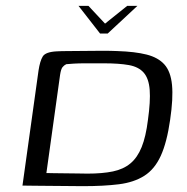

<svg xmlns="http://www.w3.org/2000/svg" viewBox="-20 -636 641 658"><path d="M249 -616H283L340 -555L416 -616H451L349 -521H323ZM264 2Q239 2 209 1.5Q179 1 149.5 1Q120 1 95.5 0.5Q71 0 57 0L112 -394Q117 -427 126.5 -442.5Q136 -458 174 -460Q190 -461 216 -461Q242 -461 272.5 -461.5Q303 -462 331.5 -462Q360 -462 382 -461Q443 -459 482.5 -449Q522 -439 543.5 -415Q565 -391 569.5 -345Q574 -299 563 -225Q552 -148 531 -102Q510 -56 474.5 -33.5Q439 -11 387.5 -4.5Q336 2 264 2ZM280 -41Q331 -41 367 -48.5Q403 -56 427 -76Q451 -96 465.5 -132Q480 -168 487 -225Q496 -289 493 -328Q490 -367 472.5 -387Q455 -407 421.5 -413Q388 -419 336 -419Q326 -419 308 -419Q290 -419 270.5 -419Q251 -419 233.5 -418Q216 -417 207 -416Q199 -412 194 -405.5Q189 -399 186 -380L139 -43Q146 -43 164 -42.5Q182 -42 204.5 -42Q227 -42 247.5 -41.5Q268 -41 280 -41Z"/></svg>

Font: Genos
Style: Italic
Weight: 400
Italic angle: -8°
Version: Version 1.010